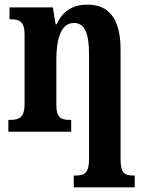

<svg xmlns="http://www.w3.org/2000/svg" viewBox="-20 -568 622 828"><path d="M298 240H561V189H557C518 189 500 179 500 120V-354C500 -492 446 -548 357 -548C300 -548 253 -526 224 -463H220L208 -536H21V-485H24C63 -485 86 -476 86 -420V-120C86 -63 64 -51 25 -51H16V0H287V-51H282C244 -51 223 -59 223 -116V-311C223 -396 241 -469 299 -469C348 -469 364 -418 364 -333V118C364 179 344 189 305 189H298Z"/></svg>

Font: Noto Serif Condensed
Style: Bold
Weight: 700
Width: 3
Designer: Monotype Design Team
Foundry: Monotype Imaging Inc.
Version: Version 2.015